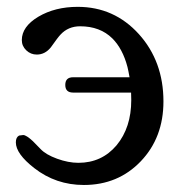

<svg xmlns="http://www.w3.org/2000/svg" viewBox="-20 -525 523 550"><path d="M377.9 -427.2Q448.2 -349.1 448.2 -234.4Q448.2 -130.9 383.3 -63Q318.4 4.9 220.2 4.9Q140.1 4.9 78.1 -43.5Q25.4 -84.5 25.4 -117.2Q25.4 -131.8 34.7 -136.7L46.4 -138.2Q55.2 -138.2 74.2 -120.6Q85.4 -109.4 96.2 -98.1Q111.3 -82 143.6 -70.3Q175.8 -58.6 204.6 -58.6Q271.5 -58.6 314 -108.9Q356 -159.7 356 -238.3L355.5 -259.8H189.5Q167 -259.8 167 -281.7Q167 -303.7 189.5 -303.7H351.1Q348.1 -320.8 345.2 -333Q331.5 -385.3 301.8 -415Q266.6 -449.7 209.5 -449.7Q175.3 -449.7 153.3 -425.8Q146.5 -418.9 125.5 -389.2Q108.9 -368.7 85.4 -368.7Q67.9 -368.7 55.2 -380.9Q42.5 -393.1 42.5 -410.2Q42.5 -448.7 89.8 -477.1Q137.7 -505.4 202.6 -505.4Q307.1 -505.4 377.9 -427.2Z"/></svg>

Font: inglobal
Style: Regular
Weight: 400
Designer: Andrey Kochetov, Denis Davydov, Evgeny Yurtaev
Foundry: inglobal
Version: Version 1.00 September 25, 2014, initial release